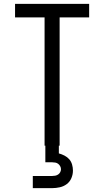

<svg xmlns="http://www.w3.org/2000/svg" viewBox="-20 -755 540 995"><path d="M211 0V-665H58V-735H442V-665H289V0ZM150 220V157H250Q258 157 266 155.5Q274 154 281 149.5Q288 145 292 137.5Q296 130 296 122Q296 114 292 106.5Q288 99 281.5 94Q275 89 266.5 87.5Q258 86 250 86H215V0H285V40Q300 44 314.5 51.5Q329 59 339 70.5Q349 82 353.5 97.5Q358 113 358 129Q358 149 350 168Q342 187 326 199Q310 211 290 215.5Q270 220 250 220Z"/></svg>

Font: Iosevka Fixed
Style: Regular
Weight: 400
Monospace: yes
Designer: Belleve Invis
Foundry: Belleve Invis
Version: Version 33.2.4